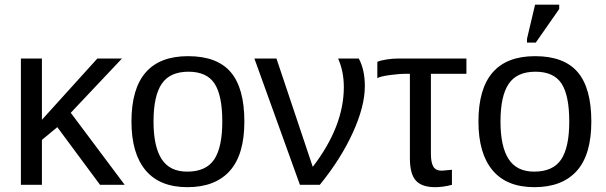

<svg xmlns="http://www.w3.org/2000/svg" viewBox="-20 -773 2535 803"><path d="M398.4 0 219.7 -241.2 155.3 -188V0H67.4V-528.3H155.3V-272L387.2 -528.3H490.2L275.9 -301.3L501.5 0Z M1002 -264.6Q1002 -126 940.9 -58.1Q879.9 9.8 763.7 9.8Q647.9 9.8 588.9 -60.8Q529.8 -131.3 529.8 -264.6Q529.8 -538.1 766.6 -538.1Q887.7 -538.1 944.8 -471.4Q1002 -404.8 1002 -264.6ZM909.7 -264.6Q909.7 -374 877.2 -423.6Q844.7 -473.1 768.1 -473.1Q690.9 -473.1 656.5 -422.6Q622.1 -372.1 622.1 -264.6Q622.1 -160.2 656 -107.7Q689.9 -55.2 762.7 -55.2Q841.8 -55.2 875.7 -106Q909.7 -156.7 909.7 -264.6Z M1505.9 -413.1Q1505.9 -328.1 1455.3 -217.5Q1404.8 -106.9 1317.4 0H1234.4L1043.9 -528.3H1136.2L1288.1 -75.2Q1418 -244.6 1418 -408.7Q1418 -474.6 1394 -528.3H1480.5Q1505.9 -481 1505.9 -413.1Z M1681.2 -464.4Q1648.9 -464.4 1609.9 -459Q1570.8 -453.6 1558.1 -446.3V-514.2Q1569.8 -520 1595.9 -524.2Q1622.1 -528.3 1647.5 -528.3H1930.7V-464.4H1782.2V-129.9Q1782.2 -92.8 1792.5 -75.9Q1802.7 -59.1 1828.1 -59.1L1870.1 -63V0Q1832.5 9.8 1800.3 9.8Q1744.1 9.8 1719.2 -17.8Q1694.3 -45.4 1694.3 -110.8V-464.4Z M2453.1 -264.6Q2453.1 -126 2392.1 -58.1Q2331.1 9.8 2214.8 9.8Q2099.1 9.8 2040 -60.8Q1981 -131.3 1981 -264.6Q1981 -538.1 2217.8 -538.1Q2338.9 -538.1 2396 -471.4Q2453.1 -404.8 2453.1 -264.6ZM2360.8 -264.6Q2360.8 -374 2328.4 -423.6Q2295.9 -473.1 2219.2 -473.1Q2142.1 -473.1 2107.7 -422.6Q2073.2 -372.1 2073.2 -264.6Q2073.2 -160.2 2107.2 -107.7Q2141.1 -55.2 2213.9 -55.2Q2293 -55.2 2326.9 -106Q2360.8 -156.7 2360.8 -264.6ZM2184.1 -594.7V-610.8L2217.8 -753.4H2318.8V-735.4L2220.7 -594.7Z"/></svg>

Font: Arial
Style: Regular
Weight: 400
Designer: Steve Matteson
Foundry: Ascender Corporation
Version: Version 2.00.3